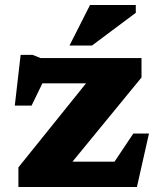

<svg xmlns="http://www.w3.org/2000/svg" viewBox="-20 -752 646 772"><path d="M54 0V-79L326 -417H150.5L107 -327.5H39.5L63 -531.5H111L143 -518.5H549V-440.5L271.5 -102H440.5L516 -215H579L530.5 0ZM259.5 -569 342 -732H526V-700.5L350 -569Z"/></svg>

Font: Newsreader 6pt
Style: Bold
Weight: 700
Designer: Hugues Gentile
Foundry: Production Type
Version: Version 1.003; ttfautohint (v1.8.3)